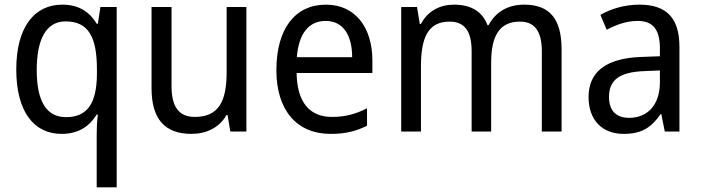

<svg xmlns="http://www.w3.org/2000/svg" viewBox="-20 -566 3018 826"><path d="M396 14V240H482V-536H412L401 -464H396C366 -514 320 -546 248 -546C129 -546 50 -451 50 -267C50 -84 127 10 245 10C318 10 365 -23 396 -73H401C397 -44 396 -10 396 14ZM264 -62C178 -62 138 -133 138 -265C138 -396 178 -474 262 -474C361 -474 397 -406 397 -267V-247C396 -123 357 -62 264 -62Z M1040 -536H955V-255C955 -129 920 -63 818 -63C750 -63 718 -106 718 -195V-536H632V-186C632 -56 687 10 804 10C866 10 924 -16 954 -71H959L971 0H1040Z M1382 -546C1250 -546 1169 -443 1169 -264C1169 -94 1255 10 1402 10C1465 10 1510 -1 1559 -25V-100C1509 -75 1465 -63 1408 -63C1311 -63 1258 -127 1256 -252H1582V-306C1582 -447 1509 -546 1382 -546ZM1381 -476C1460 -476 1495 -409 1495 -320H1257C1265 -421 1308 -476 1381 -476Z M2235 -546C2169 -546 2114 -518 2082 -458H2077C2056 -515 2008 -546 1933 -546C1873 -546 1820 -519 1791 -463H1786L1774 -536H1706V0H1791V-279C1791 -400 1819 -473 1914 -473C1978 -473 2009 -433 2009 -346V0H2093V-296C2093 -411 2128 -473 2217 -473C2280 -473 2311 -432 2311 -345V0H2396V-353C2396 -487 2343 -546 2235 -546Z M2731 -546C2667 -546 2608 -528 2563 -502L2590 -438C2632 -460 2676 -476 2723 -476C2786 -476 2819 -443 2819 -357V-324L2739 -321C2587 -316 2512 -256 2512 -149C2512 -49 2571 10 2663 10C2740 10 2782 -17 2822 -75H2825L2840 0H2903V-364C2903 -486 2850 -546 2731 -546ZM2751 -260 2819 -263V-213C2819 -111 2763 -59 2686 -59C2634 -59 2600 -87 2600 -149C2600 -218 2640 -256 2751 -260Z"/></svg>

Font: Noto Sans Armenian SemiCondensed
Style: Regular
Weight: 400
Width: 4
Designer: Monotype Design Team
Foundry: Monotype Imaging Inc.
Version: Version 2.008